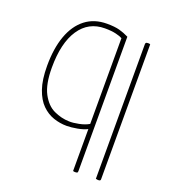

<svg xmlns="http://www.w3.org/2000/svg" viewBox="-131 -808 814 909"><g transform="rotate(20 276.5 -353.0)"><path d="M350 3Q347 3 344.5 2.5Q342 2 340 1V-210Q321 -200 290.5 -194.5Q260 -189 238 -189Q204 -189 171.5 -200Q139 -211 112.5 -237Q86 -263 70 -309Q54 -355 54 -425Q54 -513 77 -576.5Q100 -640 144.5 -674.5Q189 -709 253 -709Q292 -709 316 -702.5Q340 -696 364 -684V-7Q364 0 360.5 1.5Q357 3 350 3ZM241 -213Q260 -212 290 -218Q320 -224 340 -236V-668Q330 -674 307.5 -679.5Q285 -685 251 -685Q169 -685 123.5 -617Q78 -549 78 -425Q78 -341 102.5 -295Q127 -249 164.5 -231.5Q202 -214 241 -213ZM466 1Q465 1 461.5 0.5Q458 0 454 -1V-679Q454 -684 456.5 -686.5Q459 -689 466 -689Q468 -689 471 -689Q474 -689 478 -687V-7Q478 -3 475.5 -1Q473 1 466 1Z"/></g></svg>

Font: Yanone Kaffeesatz ExtraLight
Style: Regular
Weight: 200
Designer: Yanone (Cyrillic: Daniel Pouzeot, Huerta Tipografica, and Cyreal)
Foundry: Yanone
Version: Version 2.003